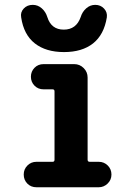

<svg xmlns="http://www.w3.org/2000/svg" viewBox="-20 -790 540 810"><path d="M69.3 -716.8Q65.4 -738.3 80.1 -753.9Q94.7 -769.5 118.2 -769.5Q139.6 -769.5 156.2 -754.9Q172.9 -740.2 179.7 -717.8Q196.3 -665 249 -665Q301.8 -665 320.3 -717.8Q327.1 -740.2 343.8 -754.9Q360.4 -769.5 381.8 -769.5Q404.3 -769.5 418.9 -753.9Q433.6 -738.3 430.7 -716.8Q418.9 -643.6 372.6 -606.9Q326.2 -570.3 250 -570.3Q173.8 -570.3 127 -606.9Q80.1 -643.6 69.3 -716.8ZM396.5 -107.4Q418.9 -107.4 434.6 -91.8Q450.2 -76.2 450.2 -53.7Q450.2 -31.2 434.1 -15.6Q418 0 396.5 0H133.8Q110.4 0 95.2 -15.6Q80.1 -31.2 80.1 -53.7Q80.1 -76.2 95.7 -91.8Q111.3 -107.4 133.8 -107.4H202.1Q210 -107.4 210 -116.2V-404.3Q210 -413.1 202.1 -413.1H164.1Q140.6 -413.1 125.5 -428.7Q110.4 -444.3 110.4 -466.3Q110.4 -488.3 125.5 -503.9Q140.6 -519.5 164.1 -519.5H293Q316.4 -519.5 333 -502.9Q349.6 -486.3 349.6 -462.9V-116.2Q349.6 -107.4 358.4 -107.4Z"/></svg>

Font: Rounded Mgen+ 2m bold
Style: Bold
Weight: 700
Designer: [Source Han Sans]
Ryoko NISHIZUKA  (kana & ideographs); Paul D. Hunt (Latin, Greek & Cyrillic); Wenlong ZHANG  (bopomofo
Version: Version 1.059.20150602